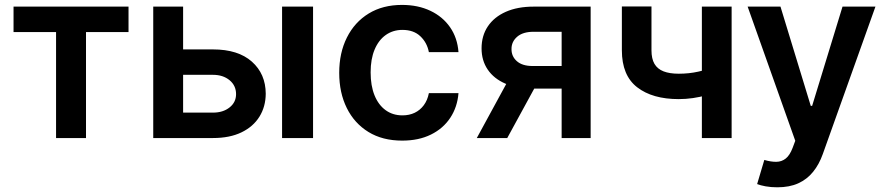

<svg xmlns="http://www.w3.org/2000/svg" viewBox="-20 -573 3677 797"><path d="M36.2 -440V-545.5H513.5V-440H337V0H212.7V-440Z M703.1 -367.9H864Q968.4 -367.9 1025.6 -317.1Q1082.7 -266.3 1083.1 -183.9Q1082.7 -130.3 1057 -88.8Q1031.2 -47.2 982.4 -23.6Q933.6 0 864 0H616.1V-545.5H740.1V-105.5H864Q905.9 -105.5 932.9 -127Q959.9 -148.4 959.9 -182.2Q959.9 -217.7 932.9 -240.1Q905.9 -262.4 864 -262.4H703.1ZM1150.9 0V-545.5H1279.5V0Z M1649.5 10.7Q1567.8 10.7 1509.4 -25.2Q1451 -61.1 1419.6 -124.5Q1388.1 -187.9 1388.1 -270.6Q1388.1 -353.7 1420.1 -417.4Q1452.1 -481.2 1510.5 -516.9Q1568.9 -552.6 1648.8 -552.6Q1715.2 -552.6 1766.5 -528.2Q1817.8 -503.9 1848.4 -459.7Q1878.9 -415.5 1883.2 -356.5H1760.3Q1752.8 -396 1725 -422.4Q1697.1 -448.9 1650.6 -448.9Q1611.2 -448.9 1581.3 -427.7Q1551.5 -406.6 1535 -367.2Q1518.5 -327.8 1518.5 -272.7Q1518.5 -217 1534.8 -177Q1551.1 -137.1 1580.8 -115.6Q1610.4 -94.1 1650.6 -94.1Q1679 -94.1 1701.5 -104.9Q1724.1 -115.8 1739.3 -136.4Q1754.6 -157 1760.3 -186.4H1883.2Q1878.6 -128.6 1849.1 -84Q1819.6 -39.4 1768.8 -14.4Q1718 10.7 1649.5 10.7Z M2311.4 0V-441.1H2195Q2150.6 -441.1 2126.8 -420.5Q2103 -399.9 2103.3 -369.3Q2103 -338.8 2125.7 -318.9Q2148.4 -299 2190.7 -299H2351.9V-205.3H2190.7Q2125.4 -205.3 2077.8 -225.9Q2030.2 -246.4 2004.6 -284.1Q1979 -321.7 1979 -372.2Q1979 -424.7 2005.1 -463.6Q2031.2 -502.5 2079.7 -524Q2128.2 -545.5 2195 -545.5H2431.8V0ZM1959.2 0 2111.5 -279.8H2238.3L2085.6 0Z M3017 -545.5V0H2893.5V-545.5ZM2959.2 -299V-193.9Q2938.2 -184.7 2911.8 -177.4Q2885.3 -170.1 2856 -165.8Q2826.7 -161.6 2797.6 -161.6Q2688.2 -161.6 2624.8 -210.8Q2561.4 -259.9 2561.4 -364.3V-546.2H2684.3V-364.3Q2684.3 -329.2 2696.7 -307.9Q2709.2 -286.6 2734.4 -276.8Q2759.6 -267 2797.6 -267Q2840.2 -267 2878.6 -275.6Q2916.9 -284.1 2959.2 -299Z M3206.7 204.5Q3180.4 204.5 3158.2 200.5Q3136 196.4 3122.9 191.1L3152.7 90.9Q3180.8 99.1 3202.8 98.7Q3224.8 98.4 3241.7 85Q3258.5 71.7 3270.2 40.8L3281.2 11.4L3083.5 -545.5H3219.8L3345.5 -133.5H3351.2L3477.3 -545.5H3614L3395.6 66.1Q3380.3 109.4 3355.1 140.4Q3329.9 171.5 3293.5 188Q3257.1 204.5 3206.7 204.5Z"/></svg>

Font: InterMG SemiBold
Style: Regular
Weight: 600
Designer: Rasmus Andersson
Foundry: rsms
Version: Version 3.019;December 26, 2023;FontCreator 15.0.0.2955 64-b